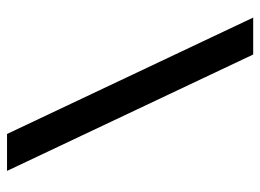

<svg xmlns="http://www.w3.org/2000/svg" viewBox="-117 -623 740 546"><g transform="rotate(90 253.0 -350.0)"><path d="M361 0 30 -700H135L466 0Z"/></g></svg>

Font: Bitter
Style: Regular
Weight: 400
Designer: Sol Matas
Foundry: Sol Matas
Version: Version 1.300;PS 001.300;hotconv 1.0.70;makeotf.lib2.5.58329